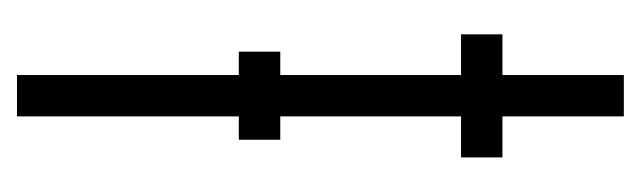

<svg xmlns="http://www.w3.org/2000/svg" viewBox="-284 -470 754 226"><g transform="rotate(90 93.0 -357.0)"><path d="M40.8 -309.9H144.5V-261.1H40.8ZM117 -714.3V-571.4H165.3V-522.7H117V0H68.3V-522.7H20.4V-571.4H68.3V-714.3Z"/></g></svg>

Font: Marapfhont
Style: Book
Weight: 400
Version: Version 0.15